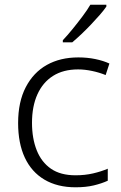

<svg xmlns="http://www.w3.org/2000/svg" viewBox="-20 -786 516 816"><path d="M301 10Q224 10 169 -22.5Q114 -55 85.5 -116Q57 -177 57 -263Q57 -353 89.5 -415.5Q122 -478 179 -510Q236 -542 313 -542Q351 -542 385 -535Q419 -528 445 -516L429 -467Q402 -478 371 -484.5Q340 -491 312 -491Q249 -491 205.5 -463.5Q162 -436 139 -385Q116 -334 116 -264Q116 -198 136 -147.5Q156 -97 196.5 -69Q237 -41 301 -41Q341 -41 375.5 -49Q410 -57 438 -69V-18Q412 -6 378.5 2Q345 10 301 10ZM432 -758Q421 -742 404 -722.5Q387 -703 367 -682Q347 -661 326.5 -641.5Q306 -622 287 -606H247V-615Q266 -635 288 -662Q310 -689 331 -717Q352 -745 364 -766H432Z"/></svg>

Font: Noto Sans Devanagari Light
Style: Regular
Weight: 300
Version: Version 2.003